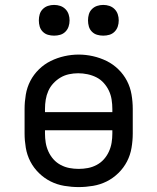

<svg xmlns="http://www.w3.org/2000/svg" viewBox="-20 -753 640 781"><path d="M300 8Q271 8 241.5 3Q212 -2 186 -15Q160 -28 138.5 -49Q117 -70 103.5 -96Q90 -122 85 -151.5Q80 -181 80 -210V-310Q80 -339 85 -368.5Q90 -398 103.5 -424Q117 -450 138.5 -471Q160 -492 186.5 -505Q213 -518 242 -524.5Q271 -531 300 -531Q329 -531 358 -524.5Q387 -518 413.5 -505Q440 -492 461.5 -471Q483 -450 496.5 -424Q510 -398 515 -368.5Q520 -339 520 -310V-210Q520 -181 515 -151.5Q510 -122 496.5 -96Q483 -70 461.5 -49Q440 -28 414 -15Q388 -2 358.5 3Q329 8 300 8ZM163 -297H437V-310Q437 -329 434 -348Q431 -367 423 -384Q415 -401 402 -415.5Q389 -430 372 -438.5Q355 -447 336 -451Q317 -455 298 -455Q279 -455 260.5 -451Q242 -447 226 -437.5Q210 -428 197 -414Q184 -400 176.5 -383Q169 -366 166 -347.5Q163 -329 163 -310ZM300 -66Q319 -66 337.5 -69.5Q356 -73 373 -82Q390 -91 402.5 -105Q415 -119 423 -136.5Q431 -154 434 -172.5Q437 -191 437 -210V-223H163V-210Q163 -191 166 -172.5Q169 -154 177 -136.5Q185 -119 197.5 -105Q210 -91 227 -82Q244 -73 262.5 -69.5Q281 -66 300 -66ZM400 -608Q387 -608 375 -611.5Q363 -615 354 -624Q345 -633 341.5 -645Q338 -657 338 -670Q338 -683 341.5 -695Q345 -707 354 -716Q363 -725 375 -729Q387 -733 400 -733Q413 -733 425 -729Q437 -725 446 -716Q455 -707 459 -695Q463 -683 463 -670Q463 -657 459 -645Q455 -633 446 -624Q437 -615 425 -611.5Q413 -608 400 -608ZM200 -608Q187 -608 175 -611.5Q163 -615 154 -624Q145 -633 141.5 -645Q138 -657 138 -670Q138 -683 141.5 -695Q145 -707 154 -716Q163 -725 175 -729Q187 -733 200 -733Q213 -733 225 -729Q237 -725 246 -716Q255 -707 259 -695Q263 -683 263 -670Q263 -657 259 -645Q255 -633 246 -624Q237 -615 225 -611.5Q213 -608 200 -608Z"/></svg>

Font: Bmono
Style: Regular
Weight: 400
Monospace: yes
Designer: Belleve Invis
Foundry: Belleve Invis
Version: Version 11.2.2; ttfautohint (v1.8.2)